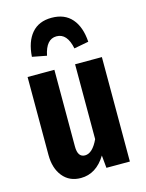

<svg xmlns="http://www.w3.org/2000/svg" viewBox="-119 -853 716 941"><g transform="rotate(-15 238.5 -382.0)"><path d="M425 0H306L300 -64Q251 16 173 16Q115 16 81.5 -25.5Q48 -67 48 -134V-530H184V-141Q184 -86 221 -86Q259 -86 289 -150V-530H425ZM380 -620 306 -606Q290 -686 236 -686Q183 -686 167 -606L94 -620Q99 -696 135 -738Q171 -780 236 -780Q302 -780 338.5 -738Q375 -696 380 -620Z"/></g></svg>

Font: Fira Sans Extra Condensed SemiBold
Style: Regular
Weight: 600
Width: 1
Designer: Carrois Corporate & Edenspiekermann AG
Foundry: Carrois Corporate GbR & Edenspiekermann AG
Version: Version 4.203